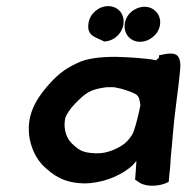

<svg xmlns="http://www.w3.org/2000/svg" viewBox="-20 -597 621 625"><path d="M424 -73C423 -54 422 -39 420 -15V-12L435 -2C459 13 503 9 527 -4L529 -5L532 -35C533 -48 535 -61 535 -72L537 -98C539 -112 540 -130 542 -152C546 -198 548 -217 554 -264C559 -304 563 -331 566 -367C568 -383 568 -399 561 -411C551 -429 522 -422 503 -418L498 -417L497 -409C493 -405 491 -403 488 -401C453 -408 394 -411 357 -412C311 -412 261 -408 228 -390C189 -372 164 -351 132 -314C91 -266 64 -213 77 -143C84 -110 98 -81 120 -58C155 -25 187 -2 253 0C310 0 366 -22 401 -50C409 -56 416 -63 424 -73ZM437 -254C432 -229 424 -194 415 -169C410 -154 392 -133 379 -125C360 -112 329 -98 298 -98H290C250 -100 238 -107 215 -129C198 -145 187 -172 191 -204C192 -209 192 -213 193 -215C199 -228 208 -243 224 -259C258 -294 272 -306 326 -313C338 -313 350 -314 357 -312C376 -309 410 -298 424 -289C434 -281 435 -269 437 -254ZM317 -463V-462H318C350 -462 378 -488 382 -519C386 -551 365 -576 334 -577H332C301 -577 272 -552 268 -521C262 -480 290 -477 317 -463ZM436 -461C467 -461 497 -486 501 -517C505 -548 483 -574 452 -575C419 -575 390 -551 386 -519C382 -487 404 -461 436 -461Z"/></svg>

Font: Hussar Pisanka
Style: SbdKur
Weight: 600
Designer: Robert Jablonski
Foundry: Cannot Into Space Fonts
Version: Version 1.070